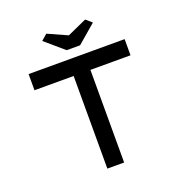

<svg xmlns="http://www.w3.org/2000/svg" viewBox="-154 -1027 1101 1161"><g transform="rotate(-20 396.0 -446.5)"><path d="M339 0V-596H87V-700H705V-596H447V0ZM353 -757 233 -860 271 -893 411 -830H381L521 -893L559 -860L439 -757Z"/></g></svg>

Font: Lexend Tera
Style: Regular
Weight: 400
Designer: Bonnie Shaver-Troup, Thomas Jockin
Foundry: Lexend
Version: Version 1.007